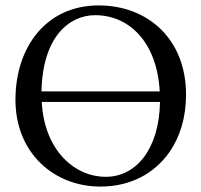

<svg xmlns="http://www.w3.org/2000/svg" viewBox="-20 -678 742 708"><path d="M666 -329C666 -536 523 -658 344 -658C150 -658 37 -504 37 -310C37 -113 180 10 350 10C461 10 549 -38 604 -116C644 -173 666 -245 666 -329ZM569 -341H133C137 -541 234 -622 331 -622C456 -622 559 -523 569 -341ZM570 -302C567 -128 482 -26 370 -26C253 -26 143 -126 134 -302Z"/></svg>

Font: Libertinus Serif
Style: Regular
Weight: 400
Designer: Philipp H. Poll, Khaled Hosny
Foundry: Caleb Maclennan
Version: Version 7.050;RELEASE